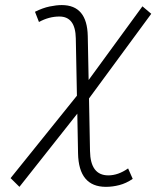

<svg xmlns="http://www.w3.org/2000/svg" viewBox="-20 -723 626 753"><path d="M56.2 9.8 21.5 -24.4 281.7 -347.7 277.3 -572.3Q275.9 -658.2 212.9 -658.2Q171.9 -658.2 132.8 -636.7L117.2 -676.8Q147.5 -691.9 174.3 -697.5Q201.2 -703.1 222.2 -703.1Q321.8 -703.1 324.2 -581.5L327.6 -409.2L538.6 -698.2L573.2 -668.9L329.1 -336.9L333 -130.9Q334.5 -35.2 404.8 -35.2Q443.4 -35.2 482.4 -62.5L500.5 -21.5Q474.6 -3.9 448 2.9Q421.4 9.8 395.5 9.8Q288.6 9.8 286.1 -121.6L283.2 -277.3Z"/></svg>

Font: Cascadia Mono PL ExtraLight
Style: Italic
Weight: 200
Italic angle: -10°
Monospace: yes
Designer: Aaron Bell
Foundry: Saja Typeworks
Version: Version 2404.023; ttfautohint (v1.8.4)